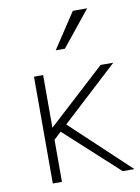

<svg xmlns="http://www.w3.org/2000/svg" viewBox="-86 -828 645 887"><g transform="rotate(-10 236.0 -385.0)"><path d="M88.9 0V-501H131.8V-253.9L401.4 -501H460.9L197.3 -257.8L471.7 0H417L166 -229.5L131.8 -197.3V0ZM209 -603.5 318.4 -769.5H385.7L252 -603.5Z"/></g></svg>

Font: Gothic A1 ExtraLight
Style: Regular
Weight: 275
Designer: HanYang I&C Co.,Ltd.
Foundry: HanYang I&C Co.,Ltd.
Version: Version 2.50